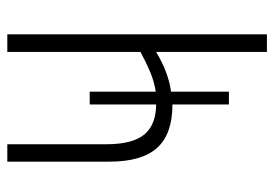

<svg xmlns="http://www.w3.org/2000/svg" viewBox="-133 -621 754 528"><g transform="rotate(-90 244.0 -357.0)"><path d="M413.6 -713.9V0H365.2V-304.7Q308.6 -270.5 255.9 -263.7V-104.5H220.7V-259.8Q139.2 -259.8 101.3 -302Q63.5 -344.2 63.5 -432.1V-713.9H111.3V-441.9Q111.3 -369.1 138.4 -336.9Q165.5 -304.7 220.7 -304.7V-487.3H255.9V-305.7Q282.7 -309.6 309.6 -320.8Q336.4 -332 365.2 -347.7V-713.9Z"/></g></svg>

Font: Open Sans Condensed Light
Style: Regular
Weight: 300
Width: 3
Designer: Monotype Design Team
Foundry: Monotype Imaging Inc.
Version: Version 3.003; ttfautohint (v1.8.4)